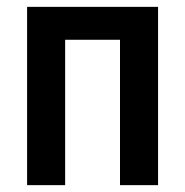

<svg xmlns="http://www.w3.org/2000/svg" viewBox="-20 -540 540 560"><path d="M59 0V-520H441V0H330V-424H170V0Z"/></svg>

Font: Moesevka
Style: Bold
Weight: 700
Monospace: yes
Designer: Belleve Invis
Foundry: Belleve Invis
Version: Version 32.5.0; ttfautohint (v1.8.4)